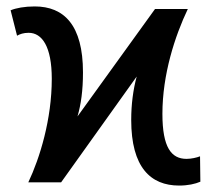

<svg xmlns="http://www.w3.org/2000/svg" viewBox="-20 -567 657 597"><path d="M68 0H170L405 -329C394 -288 388 -243 388 -194C388 -47 448 10 537 10C564 10 587 5 603 -2L602 -81C592 -77 575 -73 560 -73C513 -73 485 -108 485 -213C485 -336 524 -455 564 -539H462L221 -205C232 -243 238 -286 238 -342C238 -489 179 -547 88 -547C56 -547 30 -542 13 -535L33 -456C42 -461 53 -465 69 -465C111 -465 141 -422 141 -322C141 -196 104 -76 68 0Z"/></svg>

Font: Noto Sans SemiCondensed Medium
Style: Regular
Weight: 500
Width: 4
Designer: Monotype Design Team
Foundry: Monotype Imaging Inc.
Version: Version 2.013